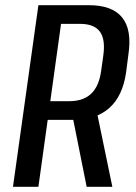

<svg xmlns="http://www.w3.org/2000/svg" viewBox="-20 -720 525 740"><path d="M128 -700H323Q412 -700 450.5 -653Q489 -606 475 -511L466 -441Q453 -350 401.5 -304Q350 -258 262 -258H159L169 -330H247Q301 -330 331.5 -359Q362 -388 370 -448L378 -505Q387 -568 365 -598Q343 -628 289 -628H194L219 -655L128 0H30ZM258 -280H355L413 0H314Z"/></svg>

Font: Pathway Extreme Condensed Medium
Style: Italic
Weight: 500
Width: 3
Italic angle: -8°
Version: Version 1.001;gftools[0.9.26]